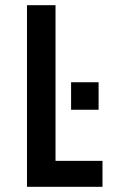

<svg xmlns="http://www.w3.org/2000/svg" viewBox="-20 -720 460 740"><path d="M84 -700H194V-100H375V0H84ZM360 -403V-297H254V-403Z"/></svg>

Font: Bebas Neue Bold
Style: Regular
Weight: 700
Designer: Ryoichi Tsunekawa & LGV (GE)
Foundry: Free Software Foundation, Inc.
Version: Version 1.003 August 13, 2016